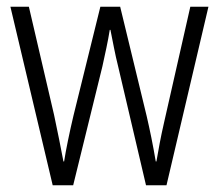

<svg xmlns="http://www.w3.org/2000/svg" viewBox="-20 -552 652 572"><path d="M332 -354Q325 -382 319.5 -410Q314 -438 309 -463H307Q303 -438 297 -409.5Q291 -381 285 -354L198 0H137L11 -532H66L141 -210Q149 -172 156 -137.5Q163 -103 169 -71H171Q175 -97 182.5 -133.5Q190 -170 199 -208L279 -532H338L417 -206Q424 -176 431 -141.5Q438 -107 444 -71H446Q451 -100 456 -126.5Q461 -153 469 -188L547 -532H601L476 0H415Z"/></svg>

Font: Noto Sans Khmer Condensed Light
Style: Regular
Weight: 300
Width: 3
Designer: Danh Hong and the Monotype Design Team
Foundry: Monotype Imaging Inc.
Version: Version 2.004; ttfautohint (v1.8.4.7-5d5b)